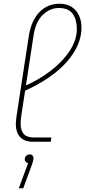

<svg xmlns="http://www.w3.org/2000/svg" viewBox="-20 -762 458 1032"><path d="M157 0Q111 0 88 -25.5Q65 -51 65 -97Q65 -107 66.5 -117.5Q68 -128 69 -139L135 -569Q142 -614 158 -647Q174 -680 196 -701Q218 -722 244.5 -732Q271 -742 299 -742Q339 -742 365 -725Q391 -708 404.5 -679Q418 -650 418 -613Q418 -567 398.5 -521Q379 -475 340 -430.5Q301 -386 242.5 -345.5Q184 -305 107 -271L102 -295Q187 -331 252.5 -381.5Q318 -432 355.5 -490Q393 -548 393 -606Q393 -657 370.5 -688Q348 -719 296 -719Q249 -719 210 -682Q171 -645 160 -569L95 -144Q93 -131 92 -120Q91 -109 91 -98Q91 -61 107.5 -42Q124 -23 164 -23H256L253 0ZM81 250 131 115Q123 113 118 107.5Q113 102 113 94Q113 86 117 80Q121 74 127 71Q133 68 140 68Q151 68 155.5 74.5Q160 81 160 89Q160 96 157.5 104.5Q155 113 152 122L105 250Z"/></svg>

Font: MuseoModerno Thin Thin
Style: Italic
Weight: 250
Italic angle: -9°
Version: Version 1.003